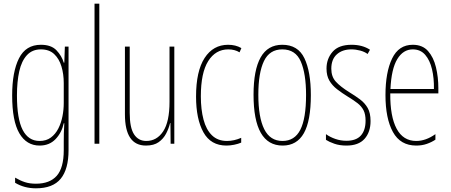

<svg xmlns="http://www.w3.org/2000/svg" viewBox="-20 -780 2445 1042"><path d="M202 -537Q258 -537 286.5 -507Q315 -477 326 -440H329L332 -527H352V35Q352 138 309.5 190Q267 242 175 242Q112 242 62 212V184Q89 200 115 208.5Q141 217 175 217Q250 217 288 174Q326 131 326 35V-12Q326 -35 326.5 -57.5Q327 -80 329 -111H326Q315 -60 281.5 -25Q248 10 195 10Q124 10 85 -56.5Q46 -123 46 -262Q46 -390 83 -463.5Q120 -537 202 -537ZM202 -512Q155 -512 126 -480.5Q97 -449 84.5 -393Q72 -337 72 -262Q72 -135 103 -75Q134 -15 195 -15Q231 -15 256 -33.5Q281 -52 296.5 -82.5Q312 -113 319 -149Q326 -185 326 -221V-329Q326 -378 313.5 -419.5Q301 -461 274 -486.5Q247 -512 202 -512Z M519 0H493V-760H519Z M926 -527V0H906L905 -112H903Q896 -83 881.5 -55Q867 -27 841 -8.5Q815 10 772 10Q658 10 658 -159V-527H684V-167Q684 -87 707.5 -51Q731 -15 774 -15Q831 -15 865.5 -67Q900 -119 900 -228V-527Z M1209 10Q1124 10 1084 -62Q1044 -134 1044 -256Q1044 -394 1090.5 -465.5Q1137 -537 1218 -537Q1259 -537 1290 -519L1280 -496Q1254 -512 1219 -512Q1150 -512 1110 -448.5Q1070 -385 1070 -257Q1070 -186 1084.5 -131Q1099 -76 1130.5 -45.5Q1162 -15 1212 -15Q1250 -15 1289 -32V-6Q1273 1 1251 5.5Q1229 10 1209 10Z M1667 -264Q1667 -124 1629 -57Q1591 10 1514 10Q1356 10 1356 -266Q1356 -400 1394.5 -468.5Q1433 -537 1512 -537Q1597 -537 1632 -464Q1667 -391 1667 -264ZM1382 -266Q1382 -143 1414 -79Q1446 -15 1513 -15Q1579 -15 1610 -76Q1641 -137 1641 -265Q1641 -380 1612.5 -446Q1584 -512 1512 -512Q1443 -512 1412.5 -448.5Q1382 -385 1382 -266Z M1991 -123Q1991 -63 1958.5 -26.5Q1926 10 1860 10Q1823 10 1794.5 0Q1766 -10 1749 -21V-52Q1771 -36 1800 -26Q1829 -16 1860 -16Q1913 -16 1938.5 -44.5Q1964 -73 1964 -125Q1964 -160 1953 -181.5Q1942 -203 1921 -219.5Q1900 -236 1870 -254Q1836 -275 1809.5 -295.5Q1783 -316 1767.5 -342.5Q1752 -369 1752 -408Q1752 -461 1785 -499Q1818 -537 1888 -537Q1947 -537 1988 -510L1975 -487Q1959 -499 1935 -505.5Q1911 -512 1887 -512Q1838 -512 1808 -485Q1778 -458 1778 -407Q1778 -364 1802.5 -337Q1827 -310 1875 -280Q1908 -260 1934 -240.5Q1960 -221 1975.5 -194Q1991 -167 1991 -123Z M2220 -537Q2273 -537 2303 -503Q2333 -469 2346 -415Q2359 -361 2359 -301V-273H2098Q2097 -148 2132.5 -81.5Q2168 -15 2239 -15Q2291 -15 2343 -52V-22Q2322 -8 2296 1Q2270 10 2239 10Q2153 10 2112.5 -63.5Q2072 -137 2072 -264Q2072 -388 2108 -462.5Q2144 -537 2220 -537ZM2220 -512Q2168 -512 2136 -459Q2104 -406 2099 -297H2335Q2336 -356 2324.5 -404.5Q2313 -453 2287.5 -482.5Q2262 -512 2220 -512Z"/></svg>

Font: Noto Sans Gujarati ExtraCondensed Thin
Style: Regular
Weight: 100
Width: 2
Designer: Jelle Bosma - Monotype Design Team, Universal Thirst
Foundry: Monotype Imaging Inc.
Version: Version 2.106; ttfautohint (v1.8.4.7-5d5b)